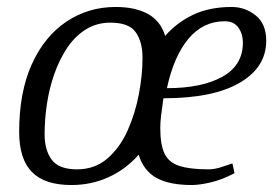

<svg xmlns="http://www.w3.org/2000/svg" viewBox="-20 -522 784 551"><path d="M185 9Q108 9 71.5 -28.5Q35 -66 35 -143Q35 -257 71 -337Q107 -417 170 -459.5Q233 -502 312 -502Q368 -502 404.5 -482Q441 -462 454 -419Q487 -457 534 -479.5Q581 -502 645 -502Q683 -502 713.5 -478Q744 -454 744 -405Q744 -329 668 -284.5Q592 -240 449 -240Q445 -212 442.5 -192.5Q440 -173 440 -155Q440 -107 452 -81.5Q464 -56 494.5 -46Q525 -36 578 -36Q595 -36 614 -42Q633 -48 647 -53L653 -25Q617 -6 584.5 1.5Q552 9 530 9Q466 9 429 -11.5Q392 -32 378 -78Q341 -36 291.5 -13.5Q242 9 185 9ZM201 -36Q252 -36 288 -67Q324 -98 346 -147Q368 -196 378.5 -251.5Q389 -307 389 -356Q389 -402 369.5 -429.5Q350 -457 297 -457Q257 -457 225.5 -437Q194 -417 172 -383.5Q150 -350 135.5 -308.5Q121 -267 114.5 -222.5Q108 -178 108 -137Q108 -91 128.5 -63.5Q149 -36 201 -36ZM459 -269Q560 -269 618.5 -302Q677 -335 677 -399Q677 -425 664 -443Q651 -461 625 -461Q563 -461 521 -411Q479 -361 459 -269Z"/></svg>

Font: Manuale Light
Style: Italic
Weight: 300
Italic angle: -11°
Version: Version 1.002